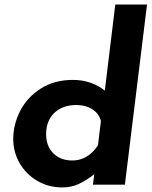

<svg xmlns="http://www.w3.org/2000/svg" viewBox="-20 -809 666 841"><path d="M624 -789 527 0H387L393 -46Q356 -17 323.5 -2.5Q291 12 253 12Q192 12 143 -17Q94 -46 66 -94.5Q38 -143 38 -200Q38 -264 68.5 -323.5Q99 -383 158.5 -421Q218 -459 300 -459Q342 -459 378 -446Q414 -433 439 -412L485 -789ZM422 -279Q414 -311 385 -330Q356 -349 314 -349Q254 -349 218 -314.5Q182 -280 182 -221Q182 -169 213.5 -137.5Q245 -106 297 -106Q364 -106 409 -172Z"/></svg>

Font: Josefin Sans
Style: Bold Italic
Weight: 700
Italic angle: -7°
Designer: Santiago Orozco
Foundry: Typemade
Version: Version 2.000